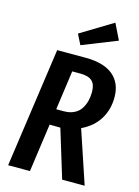

<svg xmlns="http://www.w3.org/2000/svg" viewBox="-135 -997 776 1071"><g transform="rotate(15 252.5 -461.5)"><path d="M439 -831.1 237.8 -751 208 -810.1 394 -922.9ZM497.1 -519Q497.1 -448.2 463.1 -392.8Q429.2 -337.4 361.8 -305.2L463.9 0H334L249 -277.8L187 -278.8L147.9 0H22L120.1 -690.9H283.2Q389.6 -690.9 443.4 -646Q497.1 -601.1 497.1 -519ZM200.2 -371.1H243.2Q278.3 -371.1 303.7 -383.8Q329.1 -396.5 342.5 -418.2Q356 -439.9 362.1 -463.9Q368.2 -487.8 368.2 -515.1Q368.2 -559.1 346.7 -578.6Q325.2 -598.1 279.8 -598.1H231.9Z"/></g></svg>

Font: Fira Sans Compressed Medium
Style: Italic
Weight: 500
Width: 3
Italic angle: -8°
Designer: Carrois Corporate & Edenspiekermann AG
Foundry: Carrois Corporate GbR & Edenspiekermann AG
Version: Version 4.203;PS 004.203;hotconv 1.0.88;makeotf.lib2.5.64775